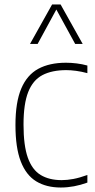

<svg xmlns="http://www.w3.org/2000/svg" viewBox="-20 -828 422 857"><path d="M251.5 9Q187 9 141.8 -18.5Q96.5 -46 72.8 -107.2Q49 -168.5 49 -270Q49 -371.5 74.8 -432.5Q100.5 -493.5 150.8 -520.8Q201 -548 274.5 -548Q297 -548 321.8 -545Q346.5 -542 370 -535.5V-501.5Q344 -508.5 319.5 -511.8Q295 -515 276 -515Q212 -515 169.5 -492.8Q127 -470.5 106 -417.5Q85 -364.5 85 -272Q85 -178.5 104.2 -124.2Q123.5 -70 161.5 -47Q199.5 -24 255.5 -24Q279.5 -24 307.5 -29.2Q335.5 -34.5 370 -47V-13Q310 9 251.5 9ZM114 -632 212.5 -808H250.5L349 -632H315.5L231.5 -785.5L148 -632Z"/></svg>

Font: Encode Sans SmCnd Th
Style: Regular
Weight: 100
Width: 4
Designer: Multiple Designers
Foundry: Impallari Type
Version: Version 3.002; ttfautohint (v1.8.3) -l 8 -r 50 -G 200 -x 14 